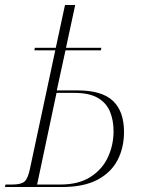

<svg xmlns="http://www.w3.org/2000/svg" viewBox="-41 -751 576 771"><path d="M-21 0 -19 -10H8Q44 -10 57.5 -22Q71 -34 79 -72L181 -549H97L99 -559H183L220 -731H261L224 -559H366L364 -549H222L187 -388H270Q368 -388 412.5 -346Q457 -304 457 -221Q457 -158 431 -108Q405 -58 350 -29Q295 0 208 0ZM201 -10Q275 -10 322.5 -40.5Q370 -71 392.5 -120Q415 -169 415 -224Q415 -268 400.5 -303Q386 -338 351.5 -358Q317 -378 258 -378H186L108 -10Z"/></svg>

Font: Noto Serif Display Condensed ExtraLight
Style: Italic
Weight: 200
Width: 3
Italic angle: -12°
Designer: Monotype Design Team
Foundry: Monotype Imaging Inc.
Version: Version 2.009